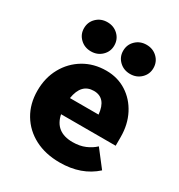

<svg xmlns="http://www.w3.org/2000/svg" viewBox="-180 -872 944 1011"><g transform="rotate(30 292.5 -367.0)"><path d="M467 -161 545 -60Q461 16 330 16Q243 16 178 -18Q113 -52 76.5 -113Q40 -174 40 -254Q40 -332 74 -393.5Q108 -455 167.5 -490.5Q227 -526 303 -526Q372 -526 426 -491.5Q480 -457 511 -397Q542 -337 542 -261V-208H210Q230 -111 335 -111Q378 -111 411 -125Q444 -139 467 -161ZM299 -401Q223 -401 208 -305H382Q373 -401 299 -401ZM418 -573Q379 -573 352.5 -598.5Q326 -624 326 -661Q326 -699 352.5 -724.5Q379 -750 418 -750Q457 -750 483.5 -724.5Q510 -699 510 -661Q510 -624 483.5 -598.5Q457 -573 418 -573ZM180 -573Q141 -573 114.5 -598.5Q88 -624 88 -661Q88 -699 114.5 -724.5Q141 -750 180 -750Q219 -750 245.5 -724.5Q272 -699 272 -661Q272 -624 245.5 -598.5Q219 -573 180 -573Z"/></g></svg>

Font: Wix Madefor Text ExtraBold
Style: Regular
Weight: 800
Designer: Dalton Maag Ltd
Foundry: Dalton Maag Ltd
Version: Version 3.100